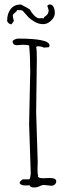

<svg xmlns="http://www.w3.org/2000/svg" viewBox="-20 -830 309 850"><path d="M195.3 -785.2 189.5 -804.2Q192.4 -810.1 201.9 -810.1Q211.4 -810.1 217 -799.3Q222.7 -788.6 222.7 -771.7Q222.7 -754.9 206.5 -739Q190.4 -723.1 170.9 -723.1Q151.4 -723.1 133.3 -733.6Q115.2 -744.1 106 -753.7Q96.7 -763.2 80.6 -782.2L73.7 -785.2H55.7Q54.2 -779.3 45.4 -772.9Q36.6 -766.6 36.6 -760.5Q36.6 -754.4 41.5 -737.3L30.8 -722.2Q24.4 -722.2 18.1 -727.5Q11.7 -732.9 11.7 -739.3Q11.7 -770 27.3 -790Q43 -810.1 72.8 -810.1Q105 -793.5 112.3 -788.1Q119.6 -773.4 131.8 -761.2Q144 -749 153.3 -749Q162.6 -749 165.5 -750L172.4 -748Q174.8 -754.9 182.1 -759.3Q195.3 -767.1 195.3 -785.2ZM207 -7.8 173.8 -11.2Q166 -11.2 155.3 -5.6Q144.5 0 129.6 0Q114.7 0 110.8 -9.8L94.2 -8.8Q72.8 -8.8 66.9 -19Q66.9 -25.4 72.5 -29.5Q78.1 -33.7 80.1 -36.1H108.9L112.8 -40L116.2 -61Q116.2 -61 108.9 -279.8L113.8 -513.2Q113.8 -581.1 108.9 -628.9Q99.1 -631.8 79.1 -631.8L55.2 -629.9Q36.1 -629.9 36.1 -647Q36.1 -651.4 45.2 -655.3Q54.2 -659.2 60.1 -659.2Q199.2 -659.2 199.2 -628.9Q199.2 -626 196.8 -621.1L173.8 -619.1Q166 -625 145 -625L140.1 -622.1Q143.1 -613.3 143.1 -568.8L140.1 -331.1L147 -111.8L146 -81.1Q146 -57.6 148.9 -53.2L147.9 -50.8Q147.9 -41 169.9 -41L199.2 -42Q229 -42 229 -27.8Q229 -19 222.7 -13.4Q216.3 -7.8 207 -7.8Z"/></svg>

Font: Amatic SC
Style: Regular
Weight: 400
Version: Version 1.004